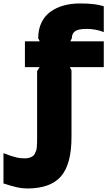

<svg xmlns="http://www.w3.org/2000/svg" viewBox="-120 -866 645 1101"><path d="M475.1 -628.9V-481H280.8L290 -462.9V-81.1Q290 76.2 229.5 145.5Q168.9 214.8 36.1 214.8Q6.8 214.8 -23.2 208Q-53.2 201.2 -100.1 186V12.2Q-58.1 29.3 -21 38.1Q-3.9 42 23.9 42Q38.6 42 49.8 38.1Q61 34.2 68.1 29.3Q75.2 24.4 80.3 13.9Q85.4 3.4 87.9 -3.7Q90.3 -10.7 91.3 -25.4Q92.3 -40 92.5 -47.4Q92.8 -54.7 92.8 -70.8V-458L106.9 -481H22.9V-628.9H107.9L99.1 -647Q99.1 -697.8 117.9 -736.6Q136.7 -775.4 169.9 -799.1Q203.1 -822.8 245.6 -834.5Q288.1 -846.2 338.9 -846.2Q427.2 -846.2 475.1 -830.1V-682.1Q429.7 -700.2 376 -700.2Q329.1 -700.2 310.5 -687Q292 -673.8 292 -647L283.2 -628.9Z"/></svg>

Font: Sinkin Sans 800 Black
Style: Regular
Weight: 900
Designer: Keith Bates
Foundry: K-Type
Version: Sinkin Sans (version 1.0)  by Keith Bates   •   © 2014   www